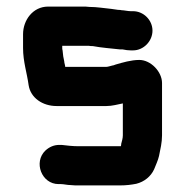

<svg xmlns="http://www.w3.org/2000/svg" viewBox="-20 -529 561 583"><path d="M353 -215V-118C353 -109 350 -100 348 -92C348 -90 348 -88 347 -85H218C201 -85 183 -87 167 -89H160C144 -89 130 -83 118 -72C81 -37 106 30 158 30H165C174 30 184 33 195 33C203 34 211 34 218 34H344C363 34 379 32 394 29C418 23 438 7 448 -15C453 -28 460 -42 463 -56C467 -76 472 -96 472 -118V-277C472 -311 438 -347 403 -347C378 -347 352 -339 331 -333C326 -331 323 -330 321 -330C316 -329 308 -326 303 -326H178C178 -331 175 -338 175 -343L172 -358L170 -376C169 -379 169 -381 169 -383V-390H249C254 -389 258 -389 262 -389C288 -384 318 -382 344 -379H352C361 -377 370 -376 377 -376H384C416 -376 443 -404 443 -436C443 -468 416 -495 384 -495H377C369 -495 356 -498 349 -498C346 -499 343 -499 339 -499L318 -502C296 -504 275 -508 251 -508C244 -509 238 -509 231 -509H126C80 -509 50 -468 50 -425V-383C50 -342 62 -307 67 -270C73 -232 109 -207 152 -207H303C321 -207 337 -212 353 -215Z"/></svg>

Font: Electronic
Style: Nord
Weight: 900
Version: Version 1.011